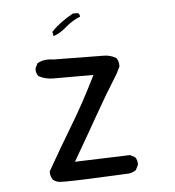

<svg xmlns="http://www.w3.org/2000/svg" viewBox="-45 -612 590 646"><g transform="rotate(-5 250.0 -289.5)"><path d="M148.4 -8.8Q202.1 -8.8 365.7 -17.1Q378.4 -18.6 389.6 -26.4L397.9 -43Q398.4 -44.9 398.4 -46.9Q398.4 -61 390.6 -70.3L374.5 -78.6L188 -72.3Q233.9 -150.9 272.5 -219.2Q311 -287.6 354 -356L364.7 -377.9Q365.2 -379.9 365.2 -381.8Q365.2 -396.5 357.4 -407.7Q337.9 -419.4 315.4 -419.4L145.5 -421.4Q136.2 -422.9 127.9 -422.9Q107.4 -422.9 91.3 -413.6L83.5 -397.5Q83 -395.5 83 -391.4Q83 -387.2 84.7 -381.3Q86.4 -375.5 90.8 -370.1Q112.8 -357.9 140.6 -357.9Q144.5 -357.9 148.4 -357.9H275.4L270 -347.2Q232.9 -271 188.2 -197Q143.6 -123 101.1 -48.3Q100.6 -46.9 100.6 -44.9Q100.6 -29.8 108.9 -18.6Q118.7 -10.7 131.3 -9.3Q137.7 -8.8 148.4 -8.8ZM247.6 -558.6Q247.6 -564.9 241.7 -569.8H224.6Q178.2 -544.4 150.4 -514.2L153.3 -499.5Q161.1 -502.4 168.9 -506.3Q184.6 -514.6 198.2 -526.9Q221.2 -546.9 247.6 -557.1Q247.6 -558.1 247.6 -558.6Z"/></g></svg>

Font: Bakudai
Style: ExtraLight
Weight: 200
Version: Version 1.48